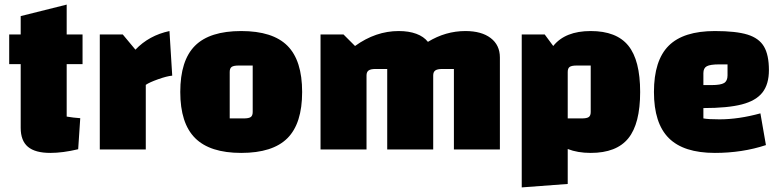

<svg xmlns="http://www.w3.org/2000/svg" viewBox="-20 -650 3404 835"><path d="M270 -371V-143Q299 -138 329 -136L320 -1Q253 15 199 15Q133 15 101.5 -11.5Q70 -38 70 -94V-371H20V-500H70V-580L270 -630V-500H339V-371Z M569 -434Q628 -496 717 -515L729 -321Q706 -319 668 -305.5Q630 -292 614 -281V0H414V-500H514Z M764 -250Q764 -387 828 -451Q892 -515 1029 -515Q1166 -515 1230 -451Q1294 -387 1294 -250Q1294 -113 1230 -49Q1166 15 1029 15Q893 15 828.5 -49.5Q764 -114 764 -250ZM1040 -135Q1062 -135 1070.5 -141Q1079 -147 1079 -163V-365H1018Q996 -365 987.5 -359Q979 -353 979 -337V-135Z M2154 -400V0H1954V-350H1903Q1882 -350 1873 -343.5Q1864 -337 1864 -322V0H1664V-350H1613Q1592 -350 1583 -343.5Q1574 -337 1574 -322V0H1374V-500H1474L1524 -450Q1614 -515 1714 -515Q1758 -515 1790.5 -503Q1823 -491 1841 -468Q1918 -515 2004 -515Q2074 -515 2114 -484.5Q2154 -454 2154 -400Z M2764 -250Q2764 -112 2712.5 -48.5Q2661 15 2549 15Q2492 15 2449 -2V150L2249 165V-500H2349L2386 -450Q2438 -515 2549 -515Q2661 -515 2712.5 -451.5Q2764 -388 2764 -250ZM2549 -365H2488Q2466 -365 2457.5 -359Q2449 -353 2449 -337V-135H2510Q2532 -135 2540.5 -141Q2549 -147 2549 -163Z M3287 -157 3311 -19Q3208 15 3089 15Q2953 15 2888.5 -49.5Q2824 -114 2824 -250Q2824 -387 2888 -451Q2952 -515 3089 -515Q3181 -515 3231 -499.5Q3281 -484 3302.5 -447.5Q3324 -411 3324 -345Q3324 -284 3296 -248Q3268 -212 3206.5 -196Q3145 -180 3039 -180V-135Q3060 -131 3109 -131Q3192 -131 3287 -157ZM3039 -332V-280H3075Q3114 -280 3129 -289Q3144 -298 3144 -322V-370H3108Q3069 -370 3054 -362Q3039 -354 3039 -332Z"/></svg>

Font: Changa ExtraBold
Style: Regular
Weight: 800
Designer: Eduardo Rodriguez Tunni
Foundry: Eduardo Rodriguez Tunni
Version: Version 2.002; ttfautohint (v1.5) -l 8 -r 50 -G 220 -x 14 -H